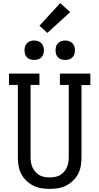

<svg xmlns="http://www.w3.org/2000/svg" viewBox="-20 -1209 640 1237"><path d="M300 8Q273 8 245.5 3.5Q218 -1 193.5 -13.5Q169 -26 149 -45.5Q129 -65 116.5 -89Q104 -113 99.5 -140.5Q95 -168 95 -195V-662H38V-735H234V-662H177V-195Q177 -178 180 -161Q183 -144 190 -129Q197 -114 208.5 -101Q220 -88 234.5 -80Q249 -72 266 -69Q283 -66 300 -66Q317 -66 334 -69Q351 -72 365.5 -80Q380 -88 391.5 -101Q403 -114 410 -129Q417 -144 420 -161Q423 -178 423 -195V-662H366V-735H562V-661H505V-195Q505 -168 500.5 -140.5Q496 -113 483.5 -89Q471 -65 451 -45.5Q431 -26 406.5 -13.5Q382 -1 354.5 3.5Q327 8 300 8ZM400 -823Q387 -823 375 -826.5Q363 -830 354 -839Q345 -848 341.5 -860Q338 -872 338 -885Q338 -898 341.5 -910Q345 -922 354 -931Q363 -940 375 -944Q387 -948 400 -948Q413 -948 425 -944Q437 -940 446 -931Q455 -922 459 -910Q463 -898 463 -885Q463 -872 459 -860Q455 -848 446 -839Q437 -830 425 -826.5Q413 -823 400 -823ZM200 -823Q187 -823 175 -826.5Q163 -830 154 -839Q145 -848 141.5 -860Q138 -872 138 -885Q138 -898 141.5 -910Q145 -922 154 -931Q163 -940 175 -944Q187 -948 200 -948Q213 -948 225 -944Q237 -940 246 -931Q255 -922 259 -910Q263 -898 263 -885Q263 -872 259 -860Q255 -848 246 -839Q237 -830 225 -826.5Q213 -823 200 -823ZM285 -997 234 -1043 368 -1189 432 -1131Z"/></svg>

Font: Iosevka Slab Extended
Style: Regular
Weight: 400
Width: 7
Monospace: yes
Designer: Belleve Invis
Foundry: Belleve Invis
Version: Version 11.1.1; ttfautohint (v1.8.3)